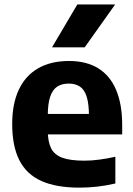

<svg xmlns="http://www.w3.org/2000/svg" viewBox="-20 -828 594 858"><path d="M335 10.5Q232 10.5 165.5 -19Q99 -48.5 66.8 -111.5Q34.5 -174.5 34.5 -274Q34.5 -364.5 64.2 -427.5Q94 -490.5 150.8 -523Q207.5 -555.5 288.5 -555.5Q366 -555.5 419 -522.8Q472 -490 499 -426Q526 -362 526 -269V-227.5H125.5V-319H403L377.5 -309.5Q377.5 -363.5 367.5 -395.5Q357.5 -427.5 337.2 -441Q317 -454.5 287 -454.5Q256.5 -454.5 235.8 -441Q215 -427.5 204.2 -395.8Q193.5 -364 193.5 -310V-246Q193.5 -195.5 208.2 -165.8Q223 -136 258.8 -123Q294.5 -110 357.5 -110Q389.5 -110 424.8 -114.8Q460 -119.5 495.5 -127.5V-8Q452 2 412.8 6.2Q373.5 10.5 335 10.5ZM212.5 -616.5 325.5 -808H494.5L358.5 -616.5Z"/></svg>

Font: Encode Sans Condensed Thin
Style: Bold
Weight: 700
Version: Version 3.002